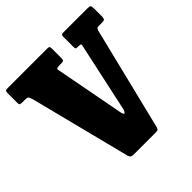

<svg xmlns="http://www.w3.org/2000/svg" viewBox="-197 -905 1065 1065"><g transform="rotate(-45 335.5 -372.5)"><path d="M390.5 -211 478 -615.5Q482 -627.5 479.5 -632Q477 -636.5 463.5 -636.5H454Q443.5 -636.5 441.5 -640.2Q439.5 -644 439.5 -654.5V-734.5Q439.5 -744 443.2 -747Q447 -750 457 -750H641.5Q660.5 -750 665.8 -746.2Q671 -742.5 671 -724V-660.5Q671 -648 667 -642.2Q663 -636.5 649.5 -636.5H620Q608.5 -636.5 606 -631.5Q603.5 -626.5 600.5 -619L450.5 -9Q446.5 0 442.8 2.5Q439 5 425 5H253.5Q238.5 5 234 0.2Q229.5 -4.5 225.5 -14L75 -607.5Q70 -620.5 67 -628.5Q64 -636.5 44.5 -636.5H24Q12.5 -636.5 6.2 -638.2Q0 -640 0 -653.5V-729Q0 -742.5 3.5 -746.2Q7 -750 20 -750H329Q344 -750 346.2 -745.5Q348.5 -741 348.5 -726V-658Q348.5 -644 344.8 -640.2Q341 -636.5 327.5 -636.5H316Q294.5 -636.5 290.8 -631.5Q287 -626.5 292 -611L368.5 -208Q374 -189 379.8 -193Q385.5 -197 390.5 -211Z"/></g></svg>

Font: Besley* Condensed Heavy
Style: Regular
Weight: 800
Width: 3
Designer: Owen Earl
Foundry: indestructible type*
Version: Version 3.000; ttfautohint (v1.8.3)